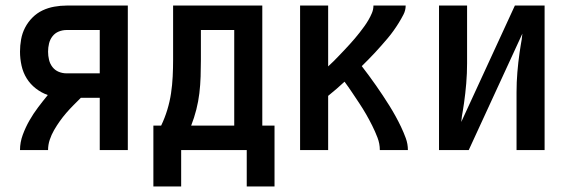

<svg xmlns="http://www.w3.org/2000/svg" viewBox="-20 -540 2040 691"><path d="M52 0Q52 -28 62 -55Q72 -82 86 -106.5Q100 -131 117 -153.5Q134 -176 152 -198Q129 -206 109 -221.5Q89 -237 76 -258Q63 -279 57.5 -304Q52 -329 52 -354Q52 -376 56 -398.5Q60 -421 70.5 -441Q81 -461 97 -477Q113 -493 133 -502.5Q153 -512 175.5 -516Q198 -520 220 -520H440V0H339V-188H271Q258 -175 244.5 -161.5Q231 -148 218.5 -133.5Q206 -119 195 -103.5Q184 -88 174.5 -71.5Q165 -55 159 -37Q153 -19 153 0ZM220 -276H339V-432H220Q205 -432 191.5 -426.5Q178 -421 169 -409.5Q160 -398 156.5 -383.5Q153 -369 153 -354Q153 -339 156.5 -324.5Q160 -310 169 -298.5Q178 -287 191.5 -281.5Q205 -276 220 -276Z M868 131V0H632V131H532V-88H560Q573 -115 582 -144.5Q591 -174 595.5 -204Q600 -234 601.5 -264.5Q603 -295 603 -325V-520H924V-88H968V131ZM668 -88H823V-432H703V-325Q703 -295 702 -264.5Q701 -234 697.5 -204.5Q694 -175 686.5 -145.5Q679 -116 668 -88Z M1060 0V-520H1161V-301Q1171 -310 1181 -320Q1191 -330 1200.5 -340Q1210 -350 1219.5 -360Q1229 -370 1238.5 -380.5Q1248 -391 1257 -401.5Q1266 -412 1274.5 -423Q1283 -434 1291 -445Q1299 -456 1306 -468Q1313 -480 1318.5 -493Q1324 -506 1324 -520H1440Q1440 -503 1432 -487.5Q1424 -472 1415 -457.5Q1406 -443 1396 -429Q1386 -415 1375 -402Q1364 -389 1352.5 -376Q1341 -363 1329.5 -350.5Q1318 -338 1306 -326Q1294 -314 1282 -302Q1295 -285 1308 -267.5Q1321 -250 1333.5 -232Q1346 -214 1358 -196Q1370 -178 1381.5 -159.5Q1393 -141 1403.5 -122Q1414 -103 1423.5 -83Q1433 -63 1440.5 -42.5Q1448 -22 1448 0H1347Q1347 -23 1338.5 -45Q1330 -67 1319.5 -88Q1309 -109 1297.5 -129Q1286 -149 1273 -168.5Q1260 -188 1247 -207.5Q1234 -227 1220 -246Q1206 -233 1191 -220Q1176 -207 1161 -195V0Z M1560 0V-520H1661V-312Q1661 -276 1658 -240Q1655 -204 1650 -169L1646 -143Q1644 -133 1642.5 -122.5Q1641 -112 1640 -101L1833 -520H1940V0H1839V-208Q1839 -244 1842 -280Q1845 -316 1850 -351L1854 -377Q1856 -387 1857.5 -397.5Q1859 -408 1860 -419L1667 0Z"/></svg>

Font: Zed Sans Semibold
Style: Regular
Weight: 600
Designer: Belleve Invis
Foundry: Belleve Invis
Version: Version 1.0.0; ttfautohint (v1.8.4)